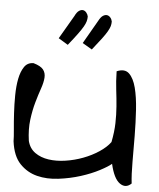

<svg xmlns="http://www.w3.org/2000/svg" viewBox="-56 -851 746 901"><g transform="rotate(5 317.5 -400.5)"><path d="M27.3 -162.1Q27.3 -181.6 23.9 -216.8Q20.5 -252 18.1 -293.5Q15.6 -335 16.1 -377.9Q16.6 -420.9 23.4 -455.6Q30.3 -490.2 45.4 -512.7Q60.5 -535.2 88.9 -535.2Q123 -525.4 135.3 -509.8Q147.5 -494.1 146 -471.7Q144.5 -449.2 134.3 -419.9Q124 -390.6 113.3 -353Q102.5 -315.4 96.7 -270Q90.8 -224.6 98.6 -169.9Q107.4 -134.8 134.3 -115.7Q161.1 -96.7 198.2 -91.3Q235.4 -85.9 277.8 -92.3Q320.3 -98.6 360.4 -113.8Q400.4 -128.9 433.6 -150.9Q466.8 -172.9 485.4 -198.2Q495.1 -247.1 496.1 -287.6Q497.1 -328.1 494.1 -366.2Q491.2 -404.3 486.3 -443.8Q481.4 -483.4 480.5 -531.2Q517.6 -546.9 539.1 -526.4Q560.5 -505.9 571.8 -462.4Q583 -418.9 586.9 -359.4Q590.8 -299.8 591.3 -236.8Q591.8 -173.8 591.8 -114.3Q591.8 -54.7 596.7 -12.7Q570.3 12.7 541.5 -7.8Q512.7 -28.3 497.1 -96.7Q481.4 -83 443.4 -63Q405.3 -43 356 -27.3Q306.6 -11.7 252.4 -4.9Q198.2 2 151.4 -9.8Q104.5 -21.5 70.3 -57.1Q36.1 -92.8 27.3 -162.1ZM260.7 -772.5Q269.5 -791 279.8 -797.9Q290 -804.7 298.8 -803.2Q307.6 -801.8 314.5 -793.5Q321.3 -785.2 323.2 -775.4Q323.2 -763.7 320.3 -752.9Q317.4 -742.2 309.1 -727.5Q300.8 -712.9 284.7 -690.9Q268.6 -668.9 241.2 -634.8L196.3 -662.1ZM374 -759.8Q383.8 -778.3 394 -784.7Q404.3 -791 413.1 -789.6Q421.9 -788.1 428.7 -780.3Q435.5 -772.5 437.5 -761.7Q437.5 -750 434.6 -739.7Q431.6 -729.5 423.3 -714.8Q415 -700.2 398.9 -678.7Q382.8 -657.2 355.5 -623L310.5 -649.4Z"/></g></svg>

Font: Architects Daughter-petzku
Style: Regular
Weight: 400
Designer: Kimberly Geswein
Foundry: Kimberly Geswein
Version: Version 1.000 2010 initial release